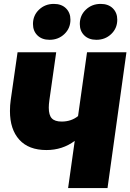

<svg xmlns="http://www.w3.org/2000/svg" viewBox="-20 -964 668 984"><path d="M628 -696 531 0H329L363 -242Q300 -195 218 -195Q127 -195 79 -248Q31 -301 31 -395Q31 -425 35 -452L70 -696H268L233 -450Q230 -429 230 -412Q230 -374 245.5 -357.5Q261 -341 296 -341Q345 -341 380 -369L426 -696ZM149 -841Q149 -885 180 -914.5Q211 -944 256 -944Q295 -944 318 -921.5Q341 -899 341 -863Q341 -819 310 -789.5Q279 -760 234 -760Q195 -760 172 -782.5Q149 -805 149 -841ZM389 -841Q389 -885 420 -914.5Q451 -944 496 -944Q535 -944 558 -921.5Q581 -899 581 -863Q581 -819 550 -789.5Q519 -760 474 -760Q435 -760 412 -782.5Q389 -805 389 -841Z"/></svg>

Font: Fira Sans Black
Style: Italic
Weight: 900
Italic angle: -8°
Designer: Carrois Corporate & Edenspiekermann AG
Foundry: Carrois Corporate GbR & Edenspiekermann AG
Version: Version 4.203